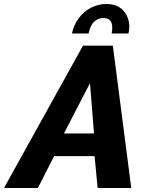

<svg xmlns="http://www.w3.org/2000/svg" viewBox="-77 -938 738 958"><path d="M337 -710H486L578 0H410L395 -159H193L112 0H-57ZM392 -272 372 -523 242 -272ZM282 -771Q291 -814 316 -847.5Q341 -881 377 -899.5Q413 -918 454 -918Q509 -918 538.5 -885Q568 -852 568 -804Q568 -796 567 -788Q566 -780 564 -771H480Q482 -779 482.5 -786.5Q483 -794 483 -801Q483 -848 439 -848Q413 -848 393.5 -830.5Q374 -813 365 -771Z"/></svg>

Font: Raleway Thin ExtraBold
Style: Italic
Weight: 800
Italic angle: -12°
Version: Version 4.026